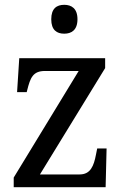

<svg xmlns="http://www.w3.org/2000/svg" viewBox="-20 -778 513 798"><path d="M247 -638C277 -638 302 -653 302 -698C302 -743 277 -758 247 -758C216 -758 193 -743 193 -698C193 -653 216 -638 247 -638ZM37 0H419L423 -161H384L379 -136C370 -88 356 -53 311 -53H146L417 -495V-536H60L51 -395H91L93 -403C106 -455 117 -483 167 -483H307L37 -40Z"/></svg>

Font: Noto Serif Devanagari SemiCondensed
Style: Regular
Weight: 400
Width: 4
Designer: Universal Thirst, Indian Type Foundry and the Monotype Design Team
Foundry: Monotype Imaging Inc.
Version: Version 2.004